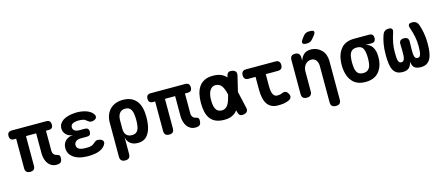

<svg xmlns="http://www.w3.org/2000/svg" viewBox="-60 -1491 5521 2402"><g transform="rotate(-15 2700.0 -290.5)"><path d="M496 10Q459 10 431.5 -5.5Q404 -21 386 -47Q368 -73 359 -107Q350 -141 350 -177V-436H218V-54Q218 -21 203 -5.5Q188 10 155 10Q123 10 107 -5.5Q91 -21 91 -54V-436H63Q34 -436 20.5 -450.5Q7 -465 7 -493Q7 -522 21.5 -536Q36 -550 64 -550H508Q539 -550 553.5 -535.5Q568 -521 568 -490Q568 -463 554.5 -449.5Q541 -436 514 -436H477V-179Q477 -150 491 -131.5Q505 -113 529 -109Q552 -103 560.5 -94Q569 -85 569 -67Q569 -24 553 -7Q537 10 496 10Z M1113 -481Q1125 -466 1126 -451Q1127 -436 1119 -425Q1111 -414 1094.5 -407Q1078 -400 1054 -400Q1044 -400 1036 -403.5Q1028 -407 1020.5 -412.5Q1013 -418 1005.5 -424Q998 -430 988 -436Q979 -444 965 -447.5Q951 -451 932 -453Q919 -454 906.5 -454Q894 -454 882 -453Q844 -450 822 -435.5Q800 -421 800 -393Q800 -366 821 -350Q842 -334 879 -334H952Q978 -334 991 -321.5Q1004 -309 1004 -282Q1004 -256 991 -243.5Q978 -231 952 -231H874Q834 -231 810.5 -213Q787 -195 787 -165Q787 -134 810.5 -118Q834 -102 874 -99Q890 -98 907 -98Q924 -98 940 -99Q962 -101 978 -106Q994 -111 1005 -121Q1013 -126 1020.5 -133Q1028 -140 1035 -145Q1042 -150 1050 -153.5Q1058 -157 1069 -157Q1092 -157 1109 -150Q1126 -143 1134.5 -132Q1143 -121 1142.5 -106.5Q1142 -92 1130 -75Q1106 -37 1057 -16.5Q1008 4 940 7Q924 8 907 8Q890 8 874 7Q825 5 784.5 -7.5Q744 -20 715 -42Q686 -64 670 -94Q654 -124 654 -162Q654 -220 691 -256.5Q728 -293 790 -296Q737 -299 703.5 -332.5Q670 -366 670 -413Q670 -446 685.5 -471.5Q701 -497 728.5 -515Q756 -533 795 -543.5Q834 -554 882 -557Q894 -558 906.5 -558Q919 -558 932 -557Q995 -553 1041.5 -534Q1088 -515 1113 -481Z M1340 180Q1307 180 1290.5 163.5Q1274 147 1274 114V-328Q1274 -381 1290.5 -423.5Q1307 -466 1336.5 -496.5Q1366 -527 1408.5 -543.5Q1451 -560 1503 -560Q1607 -560 1664 -502.5Q1721 -445 1731 -348Q1735 -312 1735 -275.5Q1735 -239 1731 -202Q1721 -105 1677 -47.5Q1633 10 1550 10Q1489 10 1452 -20Q1415 -50 1406 -105V114Q1406 147 1390 163.5Q1374 180 1340 180ZM1503 -104Q1549 -104 1571 -130.5Q1593 -157 1599 -207Q1603 -241 1603 -275Q1603 -309 1599 -343Q1593 -393 1571 -419.5Q1549 -446 1503 -446Q1480 -446 1462 -437.5Q1444 -429 1431.5 -413Q1419 -397 1412.5 -374.5Q1406 -352 1406 -323V-207Q1406 -158 1431.5 -131Q1457 -104 1503 -104Z M2296 10Q2259 10 2231.5 -5.5Q2204 -21 2186 -47Q2168 -73 2159 -107Q2150 -141 2150 -177V-436H2018V-54Q2018 -21 2003 -5.5Q1988 10 1955 10Q1923 10 1907 -5.5Q1891 -21 1891 -54V-436H1863Q1834 -436 1820.5 -450.5Q1807 -465 1807 -493Q1807 -522 1821.5 -536Q1836 -550 1864 -550H2308Q2339 -550 2353.5 -535.5Q2368 -521 2368 -490Q2368 -463 2354.5 -449.5Q2341 -436 2314 -436H2277V-179Q2277 -150 2291 -131.5Q2305 -113 2329 -109Q2352 -103 2360.5 -94Q2369 -85 2369 -67Q2369 -24 2353 -7Q2337 10 2296 10Z M2971 -68Q2978 -36 2966.5 -18Q2955 0 2923.5 7Q2892 14 2873.5 2.5Q2855 -9 2848 -41L2842 -67Q2842 -66 2841 -66Q2814 -30 2773 -10Q2732 10 2670 10Q2604 10 2559.5 -10Q2515 -30 2488.5 -66.5Q2462 -103 2450.5 -154.5Q2439 -206 2439 -270Q2439 -334 2451.5 -387Q2464 -440 2491 -478.5Q2518 -517 2562 -538.5Q2606 -560 2670 -560Q2732 -560 2773 -542.5Q2814 -525 2842 -493Q2842 -492 2843 -491L2847 -509Q2854 -541 2872.5 -552.5Q2891 -564 2922.5 -557Q2954 -550 2965.5 -532Q2977 -514 2970 -482L2922 -282ZM2795 -283Q2787 -320 2777 -347Q2766 -378 2751.5 -398Q2737 -418 2717 -428Q2697 -438 2670 -438Q2647 -438 2628.5 -426Q2610 -414 2597 -392.5Q2584 -371 2577.5 -339.5Q2571 -308 2571 -270Q2571 -232 2576.5 -202.5Q2582 -173 2593.5 -153Q2605 -133 2624 -122.5Q2643 -112 2670 -112Q2697 -112 2717 -124.5Q2737 -137 2751.5 -160.5Q2766 -184 2776 -216Q2786 -247 2795 -283Z M3474 -530Q3504 -530 3519 -514.5Q3534 -499 3534 -469.5Q3534 -440 3519 -424Q3504 -408 3474 -408H3316V-256Q3316 -181 3334 -146.5Q3352 -112 3387 -112Q3403 -112 3418.5 -114.5Q3434 -117 3450 -124Q3479 -137 3498.5 -129.5Q3518 -122 3531 -98Q3547 -71 3540.5 -50Q3534 -29 3511 -17Q3477 0 3441 5Q3405 10 3365 10Q3321 10 3287.5 -4.5Q3254 -19 3231 -49.5Q3208 -80 3196 -127.5Q3184 -175 3184 -240V-408H3092Q3062 -408 3047.5 -423.5Q3033 -439 3033 -468Q3033 -499 3048 -514.5Q3063 -530 3094 -530Z M3804 -315V-56Q3804 -23 3787.5 -6.5Q3771 10 3738 10Q3704 10 3688 -6.5Q3672 -23 3672 -56V-495Q3672 -528 3687.5 -544Q3703 -560 3734 -560Q3764 -560 3782 -544Q3800 -528 3800 -495V-452Q3816 -503 3850 -531.5Q3884 -560 3934 -560Q3980 -560 4015.5 -544.5Q4051 -529 4076.5 -502.5Q4102 -476 4115 -439Q4128 -402 4128 -359V138Q4128 172 4112 188Q4096 204 4062 204Q4029 204 4012.5 188Q3996 172 3996 138V-331Q3996 -350 3991 -369Q3986 -388 3976 -403Q3966 -418 3950 -427Q3934 -436 3911 -436Q3887 -436 3867 -426Q3847 -416 3833 -398.5Q3819 -381 3811.5 -359.5Q3804 -338 3804 -315ZM3988 -679Q3973 -661 3954.5 -653Q3936 -645 3913 -645Q3868 -645 3859 -662.5Q3850 -680 3877 -716L3902 -749Q3919 -771 3938.5 -778Q3958 -785 3985 -785Q4031 -785 4038.5 -767.5Q4046 -750 4018 -715Z M4692 -438H4616Q4669 -427 4697 -388Q4725 -349 4731 -291Q4733 -270 4733 -249Q4733 -228 4731 -207Q4721 -110 4663 -50Q4605 10 4499 10Q4393 10 4336 -50Q4279 -110 4267 -207Q4263 -239 4263 -270Q4263 -301 4267 -333Q4279 -431 4336 -490.5Q4393 -550 4499 -550H4692Q4720 -550 4734 -536.5Q4748 -523 4748 -494Q4748 -466 4734 -452Q4720 -438 4692 -438ZM4499 -105Q4523 -105 4540 -112Q4557 -119 4569.5 -132Q4582 -145 4589 -164Q4596 -183 4599 -207Q4603 -239 4603 -270Q4603 -301 4599 -333Q4592 -389 4569.5 -412Q4547 -435 4499 -435Q4452 -435 4428.5 -408.5Q4405 -382 4400 -333Q4396 -301 4396 -270Q4396 -239 4400 -207Q4405 -158 4428 -131.5Q4451 -105 4499 -105Z M5250 -560Q5282 -560 5302 -545.5Q5322 -531 5332 -502Q5348 -456 5360 -394Q5372 -332 5372 -254Q5372 -191 5364.5 -142Q5357 -93 5339 -59.5Q5321 -26 5291 -8Q5261 10 5215 10Q5160 10 5132.5 -13Q5105 -36 5100 -92Q5089 -39 5061 -14.5Q5033 10 4981 10Q4934 10 4904.5 -7Q4875 -24 4858 -57Q4841 -90 4834.5 -139.5Q4828 -189 4828 -254Q4828 -333 4839 -394.5Q4850 -456 4867 -503Q4877 -531 4896.5 -545.5Q4916 -560 4948 -560Q4978 -560 4989 -545.5Q5000 -531 4991 -502Q4979 -467 4970.5 -435Q4962 -403 4956.5 -373Q4951 -343 4948.5 -313.5Q4946 -284 4946 -251Q4946 -214 4948 -187.5Q4950 -161 4955.5 -144Q4961 -127 4970.5 -119.5Q4980 -112 4994 -112Q5009 -112 5018.5 -120Q5028 -128 5033.5 -144.5Q5039 -161 5041 -186Q5043 -211 5042 -246L5040 -333Q5038 -364 5054 -379Q5070 -394 5101 -394Q5132 -394 5147 -379Q5162 -364 5161 -333L5159 -243Q5158 -207 5159.5 -182Q5161 -157 5166.5 -141.5Q5172 -126 5181.5 -119Q5191 -112 5206 -112Q5220 -112 5229 -119.5Q5238 -127 5243.5 -144Q5249 -161 5251.5 -187.5Q5254 -214 5254 -251Q5254 -284 5251 -313.5Q5248 -343 5242.5 -373Q5237 -403 5228 -434Q5219 -465 5207 -501Q5197 -531 5208 -545.5Q5219 -560 5250 -560Z"/></g></svg>

Font: Maple Mono NL
Style: Bold
Weight: 700
Monospace: yes
Designer: subframe7536
Version: Version 7.000